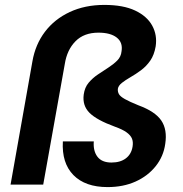

<svg xmlns="http://www.w3.org/2000/svg" viewBox="-20 -752 744 782"><path d="M418 10Q327 10 279 -39Q231 -88 236 -176H362Q359 -137 377 -113.5Q395 -90 434 -90Q470 -90 492.5 -107Q515 -124 520 -155Q523 -174 517.5 -187.5Q512 -201 495.5 -213Q479 -225 448 -236Q374 -263 344.5 -292.5Q315 -322 321 -367Q325 -396 341 -415Q357 -434 378.5 -448.5Q400 -463 421 -476.5Q442 -490 457.5 -505.5Q473 -521 475 -543Q481 -579 455.5 -599Q430 -619 381 -619Q322 -619 287.5 -584Q253 -549 244 -492L156 0H23L112 -502Q124 -571 163 -622.5Q202 -674 264 -703Q326 -732 405 -732Q482 -732 530.5 -709Q579 -686 600 -647.5Q621 -609 614 -563Q608 -528 592 -505Q576 -482 554.5 -466Q533 -450 512 -438Q491 -426 476.5 -414.5Q462 -403 460 -390Q459 -378 464.5 -368.5Q470 -359 488.5 -348.5Q507 -338 544 -323Q612 -298 637 -261Q662 -224 653 -166Q646 -115 614 -75Q582 -35 532 -12.5Q482 10 418 10Z"/></svg>

Font: DM Sans 10pt
Style: Bold Italic
Weight: 700
Italic angle: -10°
Version: Version 4.004;gftools[0.9.30]